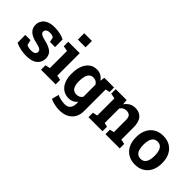

<svg xmlns="http://www.w3.org/2000/svg" viewBox="10 -1572 2595 2595"><g transform="rotate(45 1307.5 -274.5)"><path d="M257.3 10.3Q198.2 10.3 147.2 -1Q96.2 -12.2 49.3 -33.2L47.9 -182.6H147L166 -106.4Q182.6 -98.1 202.4 -93.3Q222.2 -88.4 247.6 -88.4Q295.4 -88.4 314.9 -104Q334.5 -119.6 334.5 -143.1Q334.5 -165.5 314 -182.1Q292.5 -199.2 231 -211.4Q137.2 -231 92.8 -272Q48.3 -313 48.3 -377Q48.3 -421.4 70.8 -457Q92.8 -493.2 138.4 -515.1Q184.1 -537.1 255.4 -537.1Q314.9 -537.1 364.5 -525.6Q414.1 -514.2 447.8 -495.6L449.2 -351.1H350.6L335.4 -420.4Q309.6 -439.9 264.2 -439.9Q226.6 -439.9 206.5 -424.8Q186.5 -409.7 186.5 -385.7Q186.5 -372.1 193.8 -360.4Q201.7 -347.2 225.8 -336.9Q250 -326.7 282.7 -318.8Q380.9 -296.4 425.8 -259Q470.7 -221.7 470.7 -154.3Q470.7 -80.6 417.2 -35.2Q363.8 10.3 257.3 10.3Z M595.2 -640.1V-761.7H742.7V-640.1ZM742.7 -528.3V-100.1L811 -85.4V0H531.2V-85.4L600.1 -100.1V-427.7L523.9 -442.4V-528.3Z M1399.4 -528.3V-442.4L1337.4 -429.2V-15.6Q1337.4 54.2 1308.1 105.5Q1278.3 156.7 1223.1 185.1Q1168 213.4 1091.3 213.4Q1051.3 213.4 1001.5 203.1Q951.7 192.9 913.6 173.8L939.9 72.3Q974.1 86.9 1012.5 95.5Q1050.8 104 1084 104Q1141.1 104 1167.7 72.3Q1194.3 40.5 1194.3 -16.1V-50.8Q1170.9 -21 1139.2 -5.4Q1107.4 10.3 1066.4 10.3Q1001.5 10.3 955.6 -22.5Q909.2 -54.7 884.8 -113.3Q860.4 -171.9 860.4 -249.5V-259.8Q860.4 -342.8 884.8 -405.8Q909.2 -468.3 954.6 -503.2Q1000 -538.1 1063.5 -538.1Q1110.8 -538.1 1145 -518.3Q1179.2 -498.5 1203.1 -461.9L1213.4 -528.3ZM1194.3 -147.5V-377Q1165.5 -427.2 1106.9 -427.2Q1069.8 -427.2 1047.4 -406.2Q1024.4 -385.3 1013.7 -347.7Q1002.9 -310.1 1002.9 -259.8V-249.5Q1002.9 -180.2 1026.9 -140.4Q1050.8 -100.6 1106.4 -100.6Q1167 -100.6 1194.3 -147.5Z M1648.9 -100.1 1706.5 -85.4V0H1438V-85.4L1506.3 -100.1V-427.7L1430.7 -442.4V-528.3H1639.2L1645.5 -452.6Q1671.9 -493.2 1710.7 -515.6Q1749.5 -538.1 1799.3 -538.1Q1877.9 -538.1 1922.4 -487.8Q1966.8 -437.5 1966.8 -330.1V-100.1L2035.2 -85.4V0H1762.7V-85.4L1823.7 -100.1V-329.6Q1823.7 -382.8 1802.7 -405Q1781.7 -427.2 1740.2 -427.2Q1680.2 -427.2 1648.9 -377.4Z M2333.5 10.3Q2255.4 10.3 2199.2 -23.9Q2143.1 -58.1 2113.3 -118.9Q2083.5 -179.7 2083.5 -258.8V-269Q2083.5 -348.6 2113.3 -408.7Q2143.1 -469.7 2199 -503.9Q2254.9 -538.1 2332.5 -538.1Q2411.6 -538.1 2466.8 -503.9Q2522.5 -469.7 2552.2 -408.9Q2582 -348.1 2582 -269V-258.8Q2582 -179.2 2552.2 -119.1Q2522.5 -58.6 2466.8 -24.2Q2411.1 10.3 2333.5 10.3ZM2333.5 -99.1Q2370.1 -99.1 2394 -119.1Q2417.5 -139.2 2428.7 -175Q2439.9 -210.9 2439.9 -258.8V-269Q2439.9 -315.4 2428.7 -352.1Q2417.5 -388.2 2393.8 -408.2Q2370.1 -428.2 2332.5 -428.2Q2296.4 -428.2 2272 -408.2Q2248 -387.7 2237.1 -351.8Q2226.1 -315.9 2226.1 -269V-258.8Q2226.1 -211.4 2237.3 -174.8Q2248.5 -138.7 2272.2 -118.9Q2295.9 -99.1 2333.5 -99.1Z"/></g></svg>

Font: Suwannaphum
Style: Bold
Weight: 700
Designer: Danh Hong
Version: Version 8.002; ttfautohint (v1.8.3)